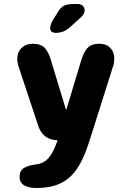

<svg xmlns="http://www.w3.org/2000/svg" viewBox="-20 -704 659 962"><path d="M164.3 237.9Q78 237.9 78 181.2Q78 152.4 98.6 138.6Q119.2 124.8 163.5 119.2Q191.3 115.7 210.2 99.9Q229.2 84.2 242.5 59.5Q255.8 34.8 266.7 5L268.7 -0.9Q194.2 -3 171 -75.5L72.2 -373.4Q66.4 -391.3 66.4 -408.2Q66.4 -442.3 88.1 -463.5Q109.8 -484.8 143.2 -484.8Q186.2 -484.8 205.1 -463.2Q224 -441.7 235.9 -399.8L311.5 -151.7L386.4 -399.7Q397.5 -439.1 416.8 -461.9Q436 -484.8 479 -484.8Q512.4 -484.8 532.5 -464Q552.6 -443.3 552.6 -409.6Q552.6 -401.3 551.5 -392.5Q550.3 -383.6 547.2 -373.8L428.8 0Q411.6 54.8 390.5 98.8Q369.3 142.8 339.7 173.8Q310.1 204.8 267.4 221.3Q224.8 237.9 164.3 237.9ZM259.8 -539.1Q249.1 -539.1 240.3 -544.2Q231.5 -549.2 231.5 -563.7Q231.5 -580.1 246 -605.8L263.8 -633.3Q282 -666.1 299.8 -675Q317.7 -684 351.2 -684H367.1Q385.2 -684 394.7 -674.9Q404.2 -665.8 404.2 -652.2Q404.2 -633.4 382.2 -614.4L331.2 -568.2Q310.7 -550.2 293 -544.7Q275.4 -539.1 259.8 -539.1Z"/></svg>

Font: Sono ExtraLight
Style: Regular
Weight: 200
Designer: Tyler Finck
Foundry: Tyler Finck
Version: Version 2.112